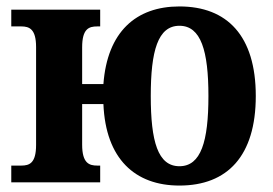

<svg xmlns="http://www.w3.org/2000/svg" viewBox="-20 -566 846 596"><path d="M537 10C686 10 774 -82 774 -268C774 -455 685 -546 537 -546C402 -546 313 -467 301 -305H235V-419C235 -477 256 -484 282 -484H291V-536H15V-484H46C71 -484 92 -476 92 -420V-116C92 -59 71 -52 46 -52H15V0H291V-52H282C257 -52 235 -59 235 -117V-243H301C308 -73 399 10 537 10ZM537 -50C470 -50 448 -127 448 -268C448 -408 470 -486 537 -486C604 -486 627 -408 627 -268C627 -127 604 -50 537 -50Z"/></svg>

Font: Noto Serif SemiCondensed
Style: Bold
Weight: 700
Width: 4
Designer: Monotype Design Team
Foundry: Monotype Imaging Inc.
Version: Version 2.015